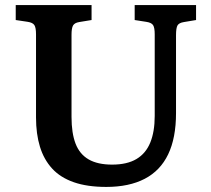

<svg xmlns="http://www.w3.org/2000/svg" viewBox="-20 -723 832 757"><path d="M399 14Q324 14 271 -4.5Q218 -23 185.5 -58.5Q153 -94 137.5 -144.5Q122 -195 122 -260V-588Q122 -614 115.5 -624Q109 -634 89 -637L42 -644V-703H341V-644L292 -636Q274 -633 268 -622.5Q262 -612 262 -586V-262Q262 -198 278 -156.5Q294 -115 329.5 -94.5Q365 -74 422 -74Q481 -74 518 -96Q555 -118 572.5 -161Q590 -204 590 -266V-588Q590 -614 583.5 -624Q577 -634 556 -637L511 -644V-703H753V-644L705 -636Q686 -633 680 -623Q674 -613 674 -584V-277Q674 -179 643 -114.5Q612 -50 550.5 -18Q489 14 399 14Z"/></svg>

Font: Literata 18pt SemiBold
Style: Regular
Weight: 600
Designer: Latin by Veronika Burian and Jose Scaglione. Greek by Irene Vlachou. Cyrillic by Vera Evstafieva.
Foundry: TypeTogether
Version: Version 3.103;gftools[0.9.29]